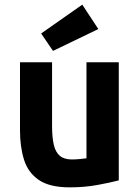

<svg xmlns="http://www.w3.org/2000/svg" viewBox="-20 -794 600 826"><path d="M280 12Q194 12 147.5 -19.5Q101 -51 83.5 -106.5Q66 -162 66 -233V-526H204V-251Q204 -203 211.5 -171Q219 -139 237.5 -123.5Q256 -108 289 -108Q303 -108 320.5 -109.5Q338 -111 352 -113V-526H491V-18Q453 -8 398 2Q343 12 280 12ZM208 -575 157 -650 334 -774 403 -669Z"/></svg>

Font: Ubuntu Sans Mono
Style: Regular
Weight: 400
Monospace: yes
Designer: Dalton Maag Ltd
Foundry: Dalton Maag Ltd
Version: Version 1.006